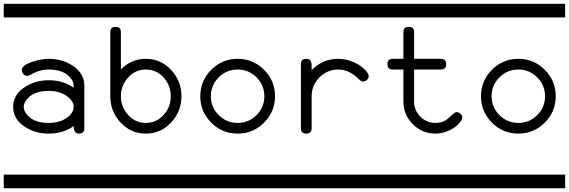

<svg xmlns="http://www.w3.org/2000/svg" viewBox="-20 -714 3040 1026"><path d="M0 -620.8V-693.8H500V-620.8ZM0 219.2H500V292.2H0ZM430.7 -28.6Q430.7 0 402.1 0Q373.5 0 373.5 -40.3Q317.4 0 240.2 0Q169.9 0 114.3 -35.4Q50.3 -76.4 50.3 -143.1Q50.3 -209 114.3 -249.8Q169.9 -285.2 240.2 -285.2Q317.4 -285.2 373.5 -245.1V-256.6Q373.5 -273.7 361.8 -290.8Q326.7 -342.5 240.2 -342.5Q190.9 -342.5 142.6 -314Q132.3 -308.6 125.5 -308.6Q114.3 -308.6 105.5 -317.6Q96.7 -326.7 96.7 -338.4Q96.7 -366.2 156.7 -385Q203.1 -399.7 240.2 -399.7Q310.5 -399.7 366.2 -364.3Q430.7 -322.8 430.7 -256.6ZM373.5 -143.1Q373.5 -169.7 347.7 -192.4Q326.2 -211.4 296.4 -220.2Q270.5 -228.3 240.2 -228.3Q151.9 -228.3 117.2 -174.3Q106.9 -158.2 106.9 -143.1Q106.9 -127 117.2 -110.8Q151.9 -57.1 240.2 -57.1Q270.5 -57.1 296.4 -64.9Q326.2 -73.7 347.7 -92.8Q373.5 -115.7 373.5 -143.1Z M500 -620.8V-693.8H1000V-620.8ZM500 219.2H1000V292.2H500ZM949.7 -199.7Q949.7 -118.7 895 -60.1Q839.8 0 759.3 0Q679.2 0 623.5 -60.1Q569.3 -118.7 569.3 -199.7V-542.2Q569.3 -570.6 597.7 -570.6Q626 -570.6 626 -542.2V-342.5Q681.6 -399.7 759.3 -399.7Q839.8 -399.7 895 -339.6Q949.7 -281 949.7 -199.7ZM892.6 -199.7Q892.6 -257.1 855 -299.1Q816.4 -342.5 759.3 -342.5Q702.6 -342.5 664.1 -299.1Q626 -257.1 626 -199.7Q626 -142.6 664.1 -100.6Q702.6 -57.1 759.3 -57.1Q816.4 -57.1 855 -100.6Q892.6 -142.6 892.6 -199.7Z M1000 -620.8V-693.8H1500V-620.8ZM1000 219.2H1500V292.2H1000ZM1449.7 -199.7Q1449.7 -117.2 1391.1 -58.6Q1332.5 0 1250 0Q1167.5 0 1108.9 -58.6Q1050.3 -117.2 1050.3 -199.7Q1050.3 -282.5 1108.9 -341.1Q1167.5 -399.7 1250 -399.7Q1332.5 -399.7 1391.1 -341.1Q1449.7 -282.5 1449.7 -199.7ZM1250 -342.5Q1190.9 -342.5 1148.9 -300.7Q1106.9 -258.8 1106.9 -199.7Q1106.9 -140.6 1148.9 -98.9Q1190.9 -57.1 1250 -57.1Q1309.1 -57.1 1350.8 -98.9Q1392.6 -140.6 1392.6 -199.7Q1392.6 -258.8 1350.8 -300.7Q1309.1 -342.5 1250 -342.5Z M1500 -620.8V-693.8H2000V-620.8ZM1500 219.2H2000V292.2H1500ZM1950.2 -307.4Q1950.2 -295.7 1941.2 -287Q1932.1 -278.3 1920.4 -278.3Q1909.7 -278.3 1898.9 -289.8Q1846.7 -342.5 1788.1 -342.5Q1729.5 -342.5 1687.5 -300.7Q1645.5 -258.8 1645.5 -199.7V-28.6Q1645.5 0 1616.7 0Q1587.9 0 1587.9 -28.6V-371.1Q1587.9 -399.7 1616.7 -399.7Q1639.2 -399.7 1644 -378.2Q1645.5 -371.6 1645.5 -339.6Q1704.1 -399.7 1788.1 -399.7Q1831.5 -399.7 1874.5 -379.9Q1919.9 -358.9 1943.4 -325.7Q1950.2 -315.4 1950.2 -307.4Z M2000 -620.8V-693.8H2500V-620.8ZM2000 219.2H2500V292.2H2000ZM2450.2 -85.9Q2450.2 -78.4 2443.8 -68.6Q2423.8 -37.6 2384.3 -18.6Q2346.2 0 2306.6 0Q2236.3 0 2186 -50.3Q2135.7 -100.6 2135.7 -171.4V-342.5H2078.6Q2050.3 -342.5 2050.3 -371.1Q2050.3 -399.7 2078.6 -399.7H2135.7V-542.2Q2135.7 -570.6 2164.6 -570.6Q2192.9 -570.6 2192.9 -542.2V-399.7H2335.4Q2364.3 -399.7 2364.3 -371.1Q2364.3 -342.5 2335.4 -342.5H2192.9V-171.4Q2192.9 -124.3 2226.3 -90.7Q2259.8 -57.1 2306.6 -57.1Q2339.4 -57.1 2362.8 -72Q2374.5 -79.3 2395.5 -99.9Q2411.1 -114.7 2420.4 -114.7Q2432.1 -114.7 2441.2 -106.1Q2450.2 -97.4 2450.2 -85.9Z M2500 -620.8V-693.8H3000V-620.8ZM2500 219.2H3000V292.2H2500ZM2949.7 -199.7Q2949.7 -117.2 2891.1 -58.6Q2832.5 0 2750 0Q2667.5 0 2608.9 -58.6Q2550.3 -117.2 2550.3 -199.7Q2550.3 -282.5 2608.9 -341.1Q2667.5 -399.7 2750 -399.7Q2832.5 -399.7 2891.1 -341.1Q2949.7 -282.5 2949.7 -199.7ZM2750 -342.5Q2690.9 -342.5 2648.9 -300.7Q2606.9 -258.8 2606.9 -199.7Q2606.9 -140.6 2648.9 -98.9Q2690.9 -57.1 2750 -57.1Q2809.1 -57.1 2850.8 -98.9Q2892.6 -140.6 2892.6 -199.7Q2892.6 -258.8 2850.8 -300.7Q2809.1 -342.5 2750 -342.5Z"/></svg>

Font: EnergyBar
Style: Regular
Weight: 400
Italic angle: -10°
Version: 1.0 2000-03-28